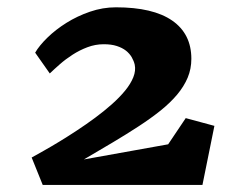

<svg xmlns="http://www.w3.org/2000/svg" viewBox="-20 -865 644 533"><path d="M67.9 -427.7Q81.1 -435.1 101.1 -446.3Q121.1 -457.5 144.8 -471.9Q168.5 -486.3 194.1 -503.2Q219.7 -520 244.1 -538.1Q268.6 -556.2 290.3 -575.4Q312 -594.7 327.4 -613.5Q342.8 -632.3 350.1 -650.6Q357.4 -668.9 354 -685.5Q351.6 -695.8 345.7 -706.1Q339.8 -716.3 329.6 -724.4Q319.3 -732.4 304.2 -737.3Q289.1 -742.2 268.1 -742.2Q244.6 -742.2 222.7 -733.9Q200.7 -725.6 181.4 -713.1Q162.1 -700.7 146 -686.5Q129.9 -672.4 118.2 -661.1L77.6 -718.8Q88.9 -738.3 111.6 -760.5Q134.3 -782.7 164.3 -801.5Q194.3 -820.3 229.7 -832.5Q265.1 -844.7 301.8 -844.7Q404.8 -844.7 458 -807.9Q511.2 -771 511.2 -701.7Q511.2 -673.8 501 -649.4Q490.7 -625 471.7 -602.3Q452.6 -579.6 425.8 -558.1Q398.9 -536.6 365.7 -514.9Q332.5 -493.2 293.9 -470.2Q255.4 -447.3 212.9 -422.4L446.8 -464.4L495.6 -537.1L575.2 -515.6L542 -351.6H98.6Z"/></svg>

Font: Merriweather
Style: Heavy
Weight: 900
Version: Version 1.003